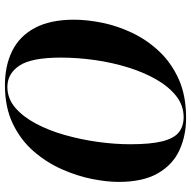

<svg xmlns="http://www.w3.org/2000/svg" viewBox="-18 -747 776 780"><g transform="rotate(90 370.0 -357.0)"><path d="M326 11Q247 11 187 -18.5Q127 -48 93.5 -110.5Q60 -173 60 -270Q60 -323 72.5 -384.5Q85 -446 113.5 -506Q142 -566 188.5 -615.5Q235 -665 301.5 -695Q368 -725 459 -725Q531 -725 590 -698Q649 -671 684 -610.5Q719 -550 719 -451Q719 -403 707 -342.5Q695 -282 667.5 -220Q640 -158 594.5 -105.5Q549 -53 482.5 -21Q416 11 326 11ZM333 1Q380 1 417 -30.5Q454 -62 482 -114.5Q510 -167 528.5 -232.5Q547 -298 556.5 -366.5Q566 -435 566 -498Q566 -581 554 -628.5Q542 -676 517.5 -695.5Q493 -715 456 -715Q409 -715 371 -685.5Q333 -656 303.5 -605Q274 -554 254 -489.5Q234 -425 224 -354.5Q214 -284 214 -216Q214 -97 246.5 -48Q279 1 333 1Z"/></g></svg>

Font: Noto Serif Display SemiCondensed
Style: Bold Italic
Weight: 700
Width: 4
Italic angle: -12°
Designer: Monotype Design Team
Foundry: Monotype Imaging Inc.
Version: Version 2.009